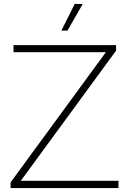

<svg xmlns="http://www.w3.org/2000/svg" viewBox="-20 -959 658 979"><path d="M34 0V-29L520 -693H49V-729H572V-701L86 -37H584V0ZM293 -803 361 -939H402L324 -803Z"/></svg>

Font: Mona Sans ExtraLight
Style: Regular
Weight: 200
Designer: Deni Anggara
Foundry: GitHub
Version: Version 2.000